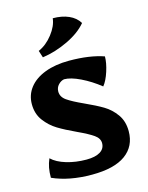

<svg xmlns="http://www.w3.org/2000/svg" viewBox="-114 -817 696 900"><g transform="rotate(-15 233.5 -367.0)"><path d="M29 -25Q29 -52 33 -73Q37 -94 46 -115Q71 -91 116 -77.5Q161 -64 213 -64Q256 -64 279.5 -78.5Q303 -93 303 -120Q303 -143 279 -160Q255 -177 203 -201Q151 -225 116.5 -246Q82 -267 57 -300.5Q32 -334 32 -381Q32 -426 59 -460.5Q86 -495 136 -514Q186 -533 253 -533Q352 -533 421 -509Q421 -478 408 -437.5Q395 -397 377 -375Q333 -410 286.5 -432.5Q240 -455 208 -455Q192 -452 179.5 -438.5Q167 -425 167 -406Q167 -380 192 -362.5Q217 -345 270 -321Q323 -297 356.5 -277Q390 -257 414 -223.5Q438 -190 438 -142Q438 -69 383 -29Q328 11 220 11Q109 11 29 -25ZM128 -614Q167 -631 197 -669.5Q227 -708 231 -745Q275 -745 308 -730.5Q341 -716 358 -688Q325 -648 263.5 -618.5Q202 -589 139 -580Z"/></g></svg>

Font: Mirza
Style: Bold
Weight: 700
Designer: Arabic design by Kourosh Beigpour, Latin design by Eduardo Tunni, engineering by Lasse Fister
Version: Version 1.0010g